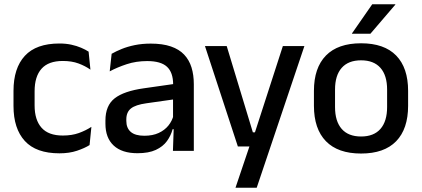

<svg xmlns="http://www.w3.org/2000/svg" viewBox="-20 -704 1968 896"><path d="M257.5 11.5Q148.5 11.5 95.8 -46.2Q43 -104 43 -209.5V-280Q43 -386 96 -443.5Q149 -501 257.5 -501Q287.5 -501 312.8 -495.5Q338 -490 358.5 -481.2Q379 -472.5 393.5 -463L402 -379Q378 -396 346.5 -407.8Q315 -419.5 273 -419.5Q206 -419.5 173.8 -383.2Q141.5 -347 141.5 -278V-212Q141.5 -144.5 173.8 -108Q206 -71.5 273 -71.5Q315.5 -71.5 348 -83.2Q380.5 -95 406.5 -112L398 -27Q375 -12.5 339.2 -0.5Q303.5 11.5 257.5 11.5Z M787 0 791 -116 787.5 -131V-285L788 -309.5Q788 -366 759.2 -392.5Q730.5 -419 667 -419Q615.5 -419 571.5 -404.5Q527.5 -390 492 -371L501 -453Q521 -464.5 548 -475.5Q575 -486.5 609 -493.5Q643 -500.5 683.5 -500.5Q739 -500.5 777.5 -487.2Q816 -474 839.5 -449Q863 -424 873.8 -389Q884.5 -354 884.5 -311V0ZM621.5 11Q549 11 510.5 -24.8Q472 -60.5 472 -126.5V-141.5Q472 -211.5 515.2 -245.2Q558.5 -279 651.5 -292L798.5 -313L804 -242L663 -222Q612.5 -215 591 -197.8Q569.5 -180.5 569.5 -147V-140Q569.5 -106.5 590.2 -88.5Q611 -70.5 653.5 -70.5Q692.5 -70.5 720.5 -83.5Q748.5 -96.5 766 -118.2Q783.5 -140 790 -166.5L803.5 -101H785.5Q777.5 -71 759 -45.5Q740.5 -20 707.2 -4.5Q674 11 621.5 11Z M1214.5 -86.5 1162.5 -64 1300 -489H1400.5L1178 172H1079L1156.5 -57.5L1200.5 -20.5H1090L936.5 -489H1038L1160 -86.5Z M1665 12.5Q1557 12.5 1501 -45Q1445 -102.5 1445 -210.5V-280Q1445 -387.5 1501 -444.8Q1557 -502 1665 -502Q1773 -502 1828.8 -444.8Q1884.5 -387.5 1884.5 -280V-210.5Q1884.5 -102.5 1828.8 -45Q1773 12.5 1665 12.5ZM1665 -67Q1724.5 -67 1755.5 -102.5Q1786.5 -138 1786.5 -204.5V-286Q1786.5 -352 1755.5 -387.2Q1724.5 -422.5 1665 -422.5Q1605.5 -422.5 1574.5 -387.2Q1543.5 -352 1543.5 -286V-204.5Q1543.5 -138 1574.5 -102.5Q1605.5 -67 1665 -67ZM1717 -684H1825V-682.5L1708.5 -546.5H1622.5V-548Z"/></svg>

Font: Anek Telugu Medium Medium
Style: Regular
Weight: 500
Version: Version 1.003